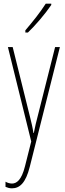

<svg xmlns="http://www.w3.org/2000/svg" viewBox="-20 -783 356 1045"><path d="M259 -756V-763H229C195 -711 163 -671 118 -618V-606H132C171 -643 226 -707 259 -756ZM23 -527 150 -13 116 122C97 198 70 216 45 216C34 216 20 212 10 206V234C22 239 32 242 45 242C87 242 120 213 142 125L306 -527H280L183 -142C177 -120 172 -99 164 -59H162C159 -73 161 -76 145 -140L49 -527Z"/></svg>

Font: Noto Sans Arabic UI XCn Th
Style: Regular
Weight: 100
Width: 2
Designer: Monotype Design Team, Nadine Chahine and Nizar Qandah
Foundry: Monotype Imaging Inc.
Version: Version 2.010